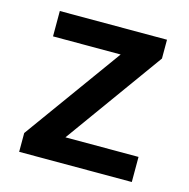

<svg xmlns="http://www.w3.org/2000/svg" viewBox="-83 -600 669 680"><g transform="rotate(15 251.5 -259.5)"><path d="M45 -69 303 -426H55V-519H448V-450L190 -92H458V0H45Z"/></g></svg>

Font: Radio Canada Medium
Style: Regular
Weight: 500
Designer: Charles Daoud, Etienne Aubert Bonn, Alexandre Saumier Demers, Jacques Le Bailly
Foundry: Radio-Canada
Version: Version 2.104; ttfautohint (v1.8.4.7-5d5b);gftools[0.9.28.de